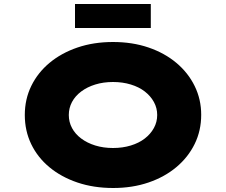

<svg xmlns="http://www.w3.org/2000/svg" viewBox="-20 -930 1130 960"><path d="M546 10Q448 10 367 -17.5Q286 -45 227 -94Q168 -143 136 -209.5Q104 -276 104 -355Q104 -434 136.5 -500.5Q169 -567 228 -616Q287 -665 367.5 -692.5Q448 -720 545 -720Q642 -720 722.5 -692.5Q803 -665 862 -615.5Q921 -566 953.5 -499.5Q986 -433 986 -356Q986 -277 953.5 -210.5Q921 -144 862 -94.5Q803 -45 722.5 -17.5Q642 10 546 10ZM545 -190Q593 -190 634 -202.5Q675 -215 704 -237.5Q733 -260 749.5 -290Q766 -320 766 -355Q766 -390 749.5 -420Q733 -450 704 -472.5Q675 -495 634 -507.5Q593 -520 545 -520Q497 -520 456.5 -507.5Q416 -495 386 -472.5Q356 -450 340 -420Q324 -390 324 -355Q324 -320 340 -290Q356 -260 386 -237.5Q416 -215 456.5 -202.5Q497 -190 545 -190ZM355 -790V-910H734V-790Z"/></svg>

Font: Lexend Tera Black
Style: Regular
Weight: 900
Version: Version 1.007